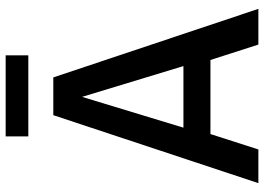

<svg xmlns="http://www.w3.org/2000/svg" viewBox="-144 -766 910 661"><g transform="rotate(-90 310.5 -435.0)"><path d="M11 0 245 -706H375L611 0H488L435 -165H180L127 0ZM202 -258H414L308 -607ZM172 -792V-870H451V-792Z"/></g></svg>

Font: Georama ExtraCondensed Thin Medium
Style: Regular
Weight: 500
Version: Version 1.001